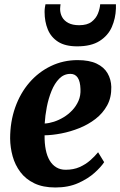

<svg xmlns="http://www.w3.org/2000/svg" viewBox="-20 -840 546 872"><path d="M453 -103.5Q439.5 -82.5 409.8 -55.5Q380 -28.5 335.2 -8.5Q290.5 11.5 231.5 11.5Q175 11.5 135.8 -7.5Q96.5 -26.5 72.5 -58.5Q48.5 -90.5 37.5 -130Q26.5 -169.5 26 -211Q26 -287 49 -352Q72 -417 113.5 -465Q155 -513 211.2 -540Q267.5 -567 332.5 -567Q385.5 -567 419 -551Q452.5 -535 468.5 -507.2Q484.5 -479.5 485.5 -445.5Q486.5 -397.5 466.8 -361.5Q447 -325.5 414 -300Q381 -274.5 340.5 -258.2Q300 -242 258.8 -234Q217.5 -226 182.5 -225.5Q182 -189 187.8 -160.2Q193.5 -131.5 205.5 -111.2Q217.5 -91 235.8 -80Q254 -69 278 -69Q314 -69 341.5 -81.2Q369 -93.5 389.8 -111.8Q410.5 -130 425.5 -148.5ZM300 -504.5Q270.5 -504.5 249.2 -483Q228 -461.5 214 -427Q200 -392.5 192.5 -353.5Q185 -314.5 183 -279Q202.5 -280 225 -287.2Q247.5 -294.5 269 -307.5Q290.5 -320.5 308.2 -339.2Q326 -358 336.5 -382Q347 -406 345.5 -435.5Q344.5 -470 333 -487.2Q321.5 -504.5 300 -504.5ZM330.5 -629.5Q276.5 -629.5 244 -650.2Q211.5 -671 197 -706.5Q182.5 -742 182.5 -786Q182.5 -796 183.8 -805.2Q185 -814.5 186.5 -820.5H255Q254.5 -816 253.8 -810.8Q253 -805.5 253 -799.5Q253 -779.5 262 -762.8Q271 -746 290.2 -735.8Q309.5 -725.5 339.5 -725.5Q376 -725.5 396 -741Q416 -756.5 424.8 -778.5Q433.5 -800.5 435 -820.5H506.5Q506.5 -816 506.5 -811.5Q506.5 -807 506.5 -801.5Q505 -756.5 487.8 -717.2Q470.5 -678 432.2 -653.8Q394 -629.5 330.5 -629.5Z"/></svg>

Font: Merriweather 28pt ExtraBold
Style: Italic
Weight: 800
Italic angle: -7.8°
Version: Version 2.101